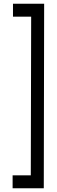

<svg xmlns="http://www.w3.org/2000/svg" viewBox="-20 -770 308 1035"><path d="M50 -680V-750H218L216 245H48V175H146L148 -680Z"/></svg>

Font: HansKendrickRegular
Style: Regular
Weight: 400
Designer: Alfredo Marco Pradil
Foundry: Hanken Studio
Version: Version 1.000;PS 001.001;hotconv 1.0.56